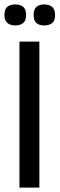

<svg xmlns="http://www.w3.org/2000/svg" viewBox="-24 -848 269 868"><path d="M64 0V-660H154V0ZM176 -733Q154 -733 141 -743.5Q128 -754 128 -780Q128 -806 141 -817Q154 -828 176 -828Q198 -828 211.5 -817Q225 -806 225 -780Q225 -754 211.5 -743.5Q198 -733 176 -733ZM45 -733Q23 -733 9.5 -744Q-4 -755 -4 -780Q-4 -806 9 -817Q22 -828 45 -828Q68 -828 81 -817Q94 -806 94 -780Q94 -755 81 -744Q68 -733 45 -733Z"/></svg>

Font: Bricolage Grotesque 24pt Condensed
Style: Regular
Weight: 400
Width: 3
Designer: Mathieu Triay
Foundry: Atelier Triay
Version: Version 1.001;gftools[0.9.33.dev8+g029e19f]